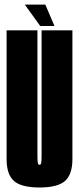

<svg xmlns="http://www.w3.org/2000/svg" viewBox="-20 -806 343 830"><path d="M150.8 4.5Q72.8 4.5 40.6 -23.5Q8.5 -51.5 8.5 -118.5V-675H141.8V-137Q141.8 -112.5 143.2 -103Q144.8 -93.5 150.8 -93.5Q156.8 -93.5 158.2 -103Q159.8 -112.5 159.8 -137V-675H293V-118.5Q293 -51.5 260.9 -23.5Q228.8 4.5 150.8 4.5ZM154 -693.5 87.2 -786H176L215.5 -693.5Z"/></svg>

Font: Anybody UltraCondensed Thin
Style: Regular
Weight: 100
Width: 1
Designer: Tyler Finck
Foundry: Etcetera Type Company
Version: Version 1.110